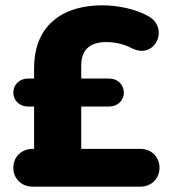

<svg xmlns="http://www.w3.org/2000/svg" viewBox="-20 -701 640 721"><path d="M103 0H507C548 0 579 -30 579 -71C579 -112 548 -142 507 -142H285V-301H390C421 -301 445 -323 445 -353C445 -384 421 -406 390 -406H285V-455C285 -510 313 -543 380 -543C410 -543 445 -536 477 -519C565 -476 619 -601 532 -643C492 -665 426 -681 366 -681C191 -681 108 -584 108 -447V-406H85C54 -406 30 -384 30 -353C30 -323 54 -301 85 -301H108V-142H103C61 -142 30 -112 30 -71C30 -30 61 0 103 0Z"/></svg>

Font: SN Pro Heavy
Style: Regular
Weight: 800
Designer: Tobias Whetton
Foundry: Supernotes
Version: Version 1.001;Glyphs 3.2 (3249)